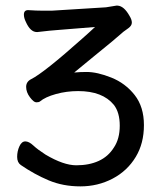

<svg xmlns="http://www.w3.org/2000/svg" viewBox="-20 -501 580 683"><path d="M244 -243Q264 -245 288 -245Q326 -245 376 -225Q426 -205 459 -163Q492 -121 492 -56Q492 9 463 57Q433 107 380.5 134.5Q328 162 266 162Q204 162 153 140.5Q102 119 54 86Q41 77 41 57Q41 37 49 19.5Q57 2 70 2Q83 2 98.5 16.5Q114 31 142 49Q206 87 251.5 87Q297 87 331 71.5Q365 56 385 24Q406 -7 406 -54Q406 -101 385 -128Q345 -177 258 -177Q217 -177 179 -166.5Q141 -156 122 -140Q118 -137 109 -137Q100 -137 86.5 -155Q73 -173 73 -192Q73 -210 90 -219Q135 -241 274 -365Q299 -387 318 -405L182 -394Q164 -393 113 -387H111Q88 -387 72 -423Q65 -437 65 -449Q65 -465 80 -465Q110 -463 132 -463H164Q165 -463 357 -475L394 -481H398Q421 -480 441 -444Q449 -431 449 -420.5Q449 -410 437 -401L419 -388Q389 -361 317 -303Z"/></svg>

Font: Moon Stars Kai
Style: Bold
Weight: 700
Designer: GuiWonder
Version: Version 1.101